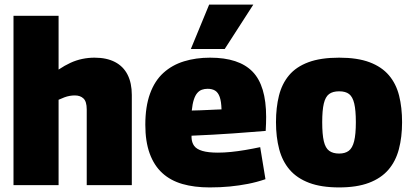

<svg xmlns="http://www.w3.org/2000/svg" viewBox="-20 -809 1799 839"><path d="M39 0V-740H236V-505Q263 -523 288 -534.5Q313 -546 339.5 -551.5Q366 -557 393 -557Q446 -557 482.5 -538Q519 -519 537.5 -482.5Q556 -446 556 -394V0H359V-331Q359 -365 345 -378.5Q331 -392 307 -392Q296 -392 284.5 -390Q273 -388 261 -383.5Q249 -379 236 -373V0Z M896 10Q829 10 777 -5Q725 -20 689 -53Q653 -86 634 -138.5Q615 -191 615 -264Q615 -343 635.5 -399.5Q656 -456 694 -490.5Q732 -525 784 -541Q836 -557 898 -557Q1024 -557 1083.5 -496Q1143 -435 1143 -298Q1143 -287 1142.5 -269.5Q1142 -252 1141 -237Q1114 -235 1077.5 -232Q1041 -229 998.5 -226Q956 -223 910 -220.5Q864 -218 817 -216Q817 -214 817 -212Q817 -210 817 -207Q818 -186 828.5 -171.5Q839 -157 864.5 -149.5Q890 -142 932 -142Q959 -142 989 -145Q1019 -148 1051.5 -153.5Q1084 -159 1117 -166L1140 -26Q1102 -13 1063.5 -5.5Q1025 2 984 6Q943 10 896 10ZM818 -326Q836 -326 854 -327Q872 -328 889.5 -328.5Q907 -329 922 -330Q937 -331 948 -331Q947 -366 940 -385.5Q933 -405 920 -413Q907 -421 887 -421Q874 -421 862.5 -417Q851 -413 842 -402.5Q833 -392 827 -373.5Q821 -355 818 -326ZM814 -595 894 -789H1087L962 -595Z M1186 -275Q1186 -339 1199 -391Q1212 -443 1243 -480Q1274 -517 1327.5 -537Q1381 -557 1462 -557Q1542 -557 1595 -537Q1648 -517 1679.5 -480Q1711 -443 1724 -391Q1737 -339 1737 -275Q1737 -210 1723 -157Q1709 -104 1677 -67Q1645 -30 1592 -10Q1539 10 1462 10Q1384 10 1331 -10Q1278 -30 1246 -67Q1214 -104 1200 -157Q1186 -210 1186 -275ZM1388 -275Q1388 -222 1395 -192Q1402 -162 1418.5 -150Q1435 -138 1462 -138Q1488 -138 1504 -150Q1520 -162 1527.5 -192Q1535 -222 1535 -275Q1535 -327 1528 -356.5Q1521 -386 1505.5 -398Q1490 -410 1462 -410Q1434 -410 1418 -398Q1402 -386 1395 -356.5Q1388 -327 1388 -275Z"/></svg>

Font: Georama ExtraCondensed Thin ExtraBold
Style: Regular
Weight: 800
Version: Version 1.001